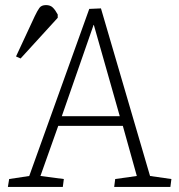

<svg xmlns="http://www.w3.org/2000/svg" viewBox="-20 -735 702 755"><path d="M377 -702 570 -43 654 -31 650 0H429L433 -31L518 -43L463 -240H209L139 -43L231 -31L227 0H11L16 -31L95 -43L331 -700ZM223 -278H451L349 -637H348ZM61 -505 43 -513 117 -672Q127 -693 135 -704Q143 -715 161 -715Q178 -715 188 -705Q198 -695 207 -678V-665Z"/></svg>

Font: Literata ExtraLight
Style: Italic
Weight: 250
Italic angle: -2°
Designer: Latin by Veronika Burian and Jose Scaglione. Greek by Irene Vlachou. Cyrillic by Vera Evstafieva
Foundry: TypeTogether
Version: Version 3.002